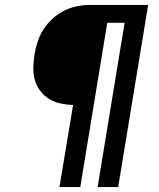

<svg xmlns="http://www.w3.org/2000/svg" viewBox="-20 -755 640 775"><path d="M220 0 275 -331Q249 -332 224 -337.5Q199 -343 178.5 -355.5Q158 -368 143 -387.5Q128 -407 121 -431Q114 -455 114.5 -481Q115 -507 119 -533Q123 -559 131.5 -585.5Q140 -612 155 -635.5Q170 -659 191 -678.5Q212 -698 237.5 -711Q263 -724 289 -729.5Q315 -735 341 -735H578L457 0H374L483 -663H413L304 0Z"/></svg>

Font: Iosevka HT Medium Extended
Style: Italic
Weight: 500
Width: 7
Italic angle: -9°
Monospace: yes
Designer: Belleve Invis
Foundry: Belleve Invis
Version: Version 32.3.0; ttfautohint (v1.8.4)